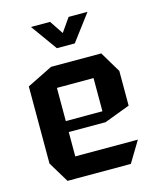

<svg xmlns="http://www.w3.org/2000/svg" viewBox="-108 -785 707 861"><g transform="rotate(-15 245.5 -354.5)"><path d="M98 0 40 -96V-454L159 -513H392L450 -416V-255L331 -210H160V-97H450V-96L392 0ZM160 -415V-261H330V-415ZM206 -587 119 -708V-709H207L249 -646L293 -709H380V-708L289 -587H207Z"/></g></svg>

Font: Foldit Thin Medium
Style: Regular
Weight: 500
Version: Version 1.003